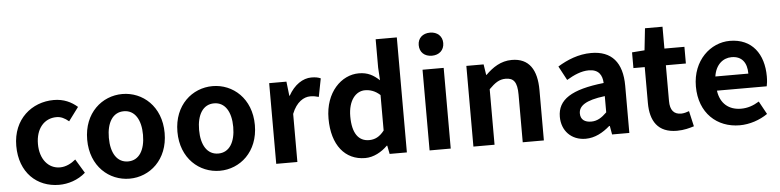

<svg xmlns="http://www.w3.org/2000/svg" viewBox="-48 -1062 5391 1327"><g transform="rotate(-5 2648.0 -398.5)"><path d="M316.8 13.8C378.6 13.8 447.1 -7.1 500.4 -53.9L442 -150.9C411.2 -125.2 373.5 -105.8 332.7 -105.8C252.4 -105.8 194.5 -174.2 194.5 -279.9C194.5 -385.2 251.9 -454 338.1 -454C368.7 -454 395.1 -441.2 423.1 -417.6L492.9 -511.4C451.7 -547.6 399.2 -573.5 329.5 -573.5C177.6 -573.5 44.2 -465.5 44.2 -279.9C44.2 -94.2 162.6 13.8 316.8 13.8Z M805.3 13.8C945.3 13.8 1073.6 -94.2 1073.6 -279.9C1073.6 -465.5 945.3 -573.5 805.3 -573.5C664.5 -573.5 536.2 -465.5 536.2 -279.9C536.2 -94.2 664.5 13.8 805.3 13.8ZM805.3 -105.8C728.4 -105.8 686.5 -174.2 686.5 -279.9C686.5 -385.2 728.4 -454 805.3 -454C881.4 -454 923.5 -385.2 923.5 -279.9C923.5 -174.2 881.4 -105.8 805.3 -105.8Z M1431.3 13.8C1571.3 13.8 1699.6 -94.2 1699.6 -279.9C1699.6 -465.5 1571.3 -573.5 1431.3 -573.5C1290.5 -573.5 1162.2 -465.5 1162.2 -279.9C1162.2 -94.2 1290.5 13.8 1431.3 13.8ZM1431.3 -105.8C1354.4 -105.8 1312.5 -174.2 1312.5 -279.9C1312.5 -385.2 1354.4 -454 1431.3 -454C1507.4 -454 1549.5 -385.2 1549.5 -279.9C1549.5 -174.2 1507.4 -105.8 1431.3 -105.8Z M1823.3 0H1970V-333.6C2001.7 -415 2054.2 -444.2 2097.3 -444.2C2121.4 -444.2 2136.7 -440.6 2156.8 -435.2L2181.4 -561.8C2164.9 -569.2 2146.8 -573.5 2116.3 -573.5C2058 -573.5 1997.7 -534.1 1957.2 -460.8H1954.4L1943 -559.8H1823.3Z M2440.2 13.8C2498.4 13.8 2554.3 -17.4 2595.2 -58.3H2598.7L2610 0H2729.7V-797.9H2582.9V-601.1L2588.2 -513C2547.5 -550.3 2509 -573.5 2445.7 -573.5C2325.5 -573.5 2210.5 -462.4 2210.5 -279.9C2210.5 -95.7 2300.4 13.8 2440.2 13.8ZM2477.5 -107.4C2404.2 -107.4 2361.6 -164.8 2361.6 -281.5C2361.6 -393.3 2415.4 -453.2 2478.1 -453.2C2513.6 -453.2 2549.1 -441.8 2582.9 -410.8V-164.8C2550.6 -123.2 2517.5 -107.4 2477.5 -107.4Z M2887.3 0H3034V-559.8H2887.3ZM2960.9 -650.6C3011.3 -650.6 3046 -682 3046 -731.4C3046 -779.2 3011.3 -810.8 2960.9 -810.8C2909.4 -810.8 2875.7 -779.2 2875.7 -731.4C2875.7 -682 2909.4 -650.6 2960.9 -650.6Z M3191.3 0H3338V-385.1C3379.3 -426 3408.6 -447.7 3454.1 -447.7C3509 -447.7 3533.5 -418 3533.5 -330.9V0H3680.2V-349.1C3680.2 -489.8 3627.7 -573.5 3507.2 -573.5C3431.1 -573.5 3373.7 -533.9 3325.2 -485.9H3322.4L3311 -559.8H3191.3Z M3969.4 13.8C4034 13.8 4089.8 -17.4 4138.4 -59.9H4142.9L4153.4 0H4273.1V-327C4273.1 -489.3 4200 -573.5 4058.1 -573.5C3969.7 -573.5 3890.5 -540.5 3824.7 -500.1L3877 -402.4C3929 -433.3 3979.5 -455.5 4031.1 -455.5C4100.3 -455.5 4123.9 -414 4126.3 -359.4C3901 -334.8 3804.2 -272 3804.2 -152.6C3804.2 -56.5 3869.5 13.8 3969.4 13.8ZM4017.7 -101.1C3974.7 -101.1 3944.1 -120.2 3944.1 -163.8C3944.1 -214.5 3989.4 -251.9 4126.3 -268.4V-155.8C4090.9 -121 4059.6 -101.1 4017.7 -101.1Z M4602.9 13.8C4652.1 13.8 4691.3 2.4 4721.6 -7L4697.1 -114.2C4682 -108.3 4660.2 -101.9 4641.8 -101.9C4592.1 -101.9 4565.4 -131.7 4565.4 -195.8V-444.1H4704.2V-559.8H4565.4V-711.4H4443.9L4427.4 -559.8L4340.3 -553.2V-444.1H4418.8V-195.4C4418.8 -70.6 4469.8 13.8 4602.9 13.8Z M5038.4 13.8C5107 13.8 5177.8 -9.9 5232.6 -47.9L5183.1 -138.2C5142.3 -113.1 5102.7 -99.6 5057.6 -99.6C4974.1 -99.6 4914.2 -147 4901.7 -238.4H5247.1C5250.7 -252.4 5253.8 -279 5253.8 -306.4C5253.8 -461.6 5174.5 -573.5 5019.7 -573.5C4887.1 -573.5 4759.2 -461.3 4759.2 -279.9C4759.2 -94.7 4881.2 13.8 5038.4 13.8ZM4899.4 -336.9C4911.1 -418.4 4963.2 -460.2 5022.1 -460.2C5094.5 -460.2 5128.3 -412 5128.3 -336.9Z"/></g></svg>

Font: Source Han Sans JP VF
Style: Regular
Weight: 250
Designer: Ryoko NISHIZUKA 西塚涼子 (kana, bopomofo & ideographs); Paul D. Hunt (Latin, Greek & Cyrillic); Sandoll Communications 산돌커뮤니
Foundry: Adobe
Version: Version 2.004;hotconv 1.0.118;makeotfexe 2.5.65603